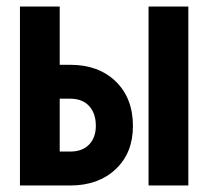

<svg xmlns="http://www.w3.org/2000/svg" viewBox="-20 -570 640 590"><path d="M41.3 0V-550H163.5V-370.9H195.6Q282.9 -370.9 335.7 -319.7Q388.5 -268.4 388.5 -182.5Q388.5 -99.9 335.3 -50Q282.1 0 195.6 0ZM163.5 -104.3H195.6Q233.2 -104.3 253.8 -125.8Q274.5 -147.4 274.5 -183.3Q274.5 -221.8 253.8 -244.3Q233.2 -266.7 195.6 -266.7H163.5ZM436.5 0V-550H558.7V0Z"/></svg>

Font: JetBrains Mono
Style: Regular
Weight: 400
Monospace: yes
Designer: Philipp Nurullin, Konstantin Bulenkov
Foundry: JetBrains
Version: Version 2.305